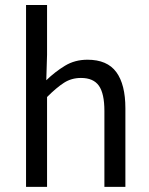

<svg xmlns="http://www.w3.org/2000/svg" viewBox="-20 -732 584 752"><path d="M82 0V-712.4H164.3V-517.6L161.3 -417.7Q195.5 -450.8 234.3 -474.4Q273 -498.1 322.7 -498.1Q400 -498.1 435.6 -449.5Q471.1 -401 471.1 -308V0H388.9V-297.4Q388.9 -365.6 367.4 -396.1Q345.9 -426.7 297.2 -426.7Q259.9 -426.7 230.6 -407.8Q201.3 -389 164.3 -352V0Z"/></svg>

Font: Source Sans 3 VF
Style: Regular
Weight: 200
Designer: Paul D. Hunt
Foundry: Adobe
Version: Version 3.046;hotconv 1.0.118;makeotfexe 2.5.65603